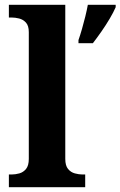

<svg xmlns="http://www.w3.org/2000/svg" viewBox="-20 -780 502 800"><path d="M17 0V-53H29Q44 -53 60.5 -57.5Q77 -62 88.5 -76Q100 -90 100 -118V-646Q100 -673 88 -686Q76 -699 59.5 -703Q43 -707 29 -707H17V-760H252V-118Q252 -90 263.5 -76Q275 -62 292 -57.5Q309 -53 323 -53H335V0ZM307 -613Q314 -633 321.5 -659Q329 -685 335.5 -711.5Q342 -738 346 -760H462V-750Q453 -729 437 -702Q421 -675 402.5 -648.5Q384 -622 367 -600H307Z"/></svg>

Font: Noto Serif Tamil
Style: Bold
Weight: 700
Designer: Indian Type Foundry, Tom Grace, and the Monotype Design Team
Foundry: Monotype Imaging Inc.
Version: Version 2.003